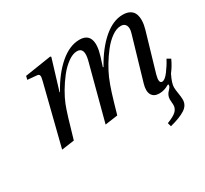

<svg xmlns="http://www.w3.org/2000/svg" viewBox="-144 -714 1218 1140"><g transform="rotate(-30 464.5 -143.5)"><path d="M98.1 12.2 201.2 -397Q204.6 -411.1 205.8 -418.2Q207 -425.3 206.1 -431.9Q205.1 -438.5 200.4 -441.4Q195.8 -444.3 187 -444.8L126 -450.2L131.8 -474.1L313 -502L317.9 -497.1L254.9 -290H257.8Q311 -387.2 377.9 -444.6Q444.8 -502 512.2 -502Q564.5 -502 579.3 -463.6Q594.2 -425.3 571.8 -353L551.8 -290H556.2Q611.3 -389.2 677.2 -445.6Q743.2 -502 809.1 -502Q839.4 -502 858.6 -490.5Q877.9 -479 885.3 -458.7Q892.6 -438.5 891.6 -413.1Q890.6 -387.7 881.8 -356.9L805.2 -95.2Q790 -40 814.9 -40Q833.5 -40 859.9 -75Q886.2 -109.9 904.8 -146L929.2 -131.8Q909.7 -89.4 883.8 -56.2Q857.9 -4.4 857.9 23.9Q857.9 40 862.5 67.1Q867.2 94.2 867.2 112.8Q867.2 151.4 831.5 174.3Q795.9 197.3 727.1 214.8L720.2 189.9Q768.1 171.4 785.6 153.8Q803.2 136.2 803.2 111.8Q803.2 106.4 802 93.5Q800.8 80.6 800.8 74.2Q800.8 59.6 806.6 47.1Q812.5 34.7 819.8 27.6Q827.1 20.5 833 12.2Q838.9 3.9 838.9 -3.9Q838.9 -10.7 831.1 -6.8Q799.8 12.2 766.1 12.2Q728.5 12.2 714.4 -13.7Q700.2 -39.6 713.9 -85.9L799.8 -379.9Q809.6 -412.1 800.3 -431.2Q791 -450.2 766.1 -450.2Q736.3 -450.2 703.4 -426.8Q670.4 -403.3 642.1 -366.9Q613.8 -330.6 591.6 -293.2Q569.3 -255.9 554.2 -221.2Q536.6 -179.2 522.5 -134.3Q508.3 -89.4 482.9 0L396 12.2L496.1 -366.2Q518.1 -450.2 465.8 -450.2Q436.5 -450.2 402.6 -425.5Q368.7 -400.9 339.8 -363.8Q311 -326.7 287.8 -287.1Q264.6 -247.6 251 -212.9Q230.5 -161.1 185.1 0Z"/></g></svg>

Font: Linguistics Pro
Style: Italic
Weight: 400
Italic angle: -12°
Designer: Stefan Peev, Context Ltd
Foundry: Stefan Peev, Context Ltd
Version: Version 001.000